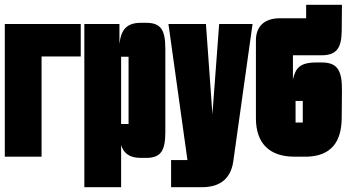

<svg xmlns="http://www.w3.org/2000/svg" viewBox="-20 -652 1472 799"><path d="M153 -417H316V-552H0V0H153Z M484 127V-48C495 -14 519 5 565 5H589C650 5 668 -26 668 -102V-450C668 -526 650 -557 589 -557H565C505 -557 483 -525 477 -469V-552H331V127ZM515 -136H484V-416H515Z M1031 -552H892L864 -177L837 -552H681L760 14H692V127H821C902 127 942 85 951 18Z M1260 0C1357 -4 1401 -60 1402 -160L1403 -272C1404 -357 1386 -392 1319 -392H1296C1225 -392 1210 -366 1199 -322V-422H1319C1384 -422 1401 -457 1402 -522L1403 -632H1254V-576H1145C1080 -576 1045 -542 1045 -484V-160C1045 -56 1101 0 1205 0ZM1210 -232H1240V-142H1210Z"/></svg>

Font: Queering Heavy
Style: Bold
Weight: 900
Designer: Adam Naccarato
Foundry: adamnac
Version: Version 2.000;hotconv 1.0.109;makeotfexe 2.5.65596